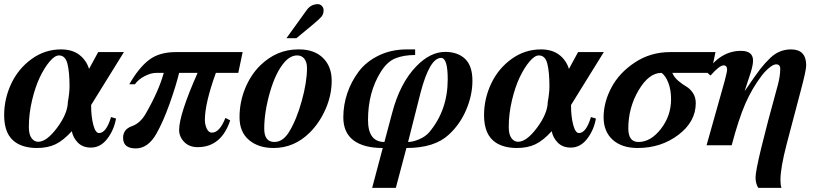

<svg xmlns="http://www.w3.org/2000/svg" viewBox="-23 -700 3918 925"><path d="M574 -449 416 -194Q416 -138 426.5 -98.5Q437 -59 454 -59Q489 -59 512 -136L536 -129Q526 -73 493.5 -31Q461 11 415 11Q376 11 352.5 -12.5Q329 -36 323 -68Q282 -23 244.5 -5Q207 13 155 13Q95 13 55 -12Q-3 -49 -3 -145Q-3 -224 31 -296.5Q65 -369 129 -415.5Q193 -462 271 -462Q325 -462 359 -436Q393 -410 406 -368L450 -449ZM312 -285Q312 -352 302 -392.5Q292 -433 261 -433Q241 -433 216 -403.5Q191 -374 169 -328Q147 -282 131.5 -217Q116 -152 116 -88Q116 -52 129 -34.5Q142 -17 161 -17Q202 -17 252.5 -85Q303 -153 304 -209Q312 -253 312 -285Z M1146 -449 1125 -349H1017Q964 -202 964 -122Q964 -100 973 -80.5Q982 -61 998 -61Q1035 -61 1063 -132L1086 -120Q1043 9 929 9Q889 9 864.5 -16Q840 -41 840 -74Q840 -148 929 -349H840Q825 -287 794 -200Q763 -113 730 -55Q690 15 631 15Q570 15 570 -36Q570 -77 612 -92Q653 -106 680 -154Q742 -262 766 -349H731Q704 -349 673.5 -333Q643 -317 627 -294H600Q645 -373 694.5 -411Q744 -449 823 -449Z M1357 -516 1455 -652Q1475 -680 1509 -680Q1519 -680 1527.5 -671.5Q1536 -663 1536 -651Q1536 -632 1526 -620Q1516 -608 1486 -583L1405 -516ZM1414 -462H1418Q1491 -462 1533 -421Q1575 -380 1575 -311Q1575 -242 1546 -175.5Q1517 -109 1470 -62Q1395 13 1295 13Q1222 13 1176.5 -25.5Q1131 -64 1131 -135Q1131 -208 1158 -274Q1185 -340 1231 -385Q1310 -462 1414 -462ZM1456 -372Q1456 -400 1443.5 -416.5Q1431 -433 1409 -433Q1377 -433 1349 -402Q1306 -354 1278 -257.5Q1250 -161 1250 -80Q1250 -16 1299 -16Q1340 -16 1370 -65Q1406 -124 1431 -214.5Q1456 -305 1456 -372Z M1829 -16 1866 -155Q1904 -300 1983 -381Q2050 -450 2122 -450Q2182 -450 2217.5 -416.5Q2253 -383 2253 -311Q2253 -242 2223.5 -172Q2194 -102 2140 -52Q2071 13 1935 13L1884 205H1770L1821 13Q1729 13 1680 -24Q1631 -61 1631 -135Q1631 -194 1650 -250.5Q1669 -307 1705 -355Q1741 -403 1801.5 -432.5Q1862 -462 1937 -462H1977V-435Q1922 -435 1882 -419Q1842 -403 1811 -353Q1750 -255 1750 -122Q1750 -16 1829 -16ZM2003 -253 1943 -16Q1966 -16 1996.5 -29Q2027 -42 2045 -63Q2134 -169 2134 -318Q2134 -421 2102 -421Q2047 -421 2003 -253Z M2886 -449 2728 -194Q2728 -138 2738.5 -98.5Q2749 -59 2766 -59Q2801 -59 2824 -136L2848 -129Q2838 -73 2805.5 -31Q2773 11 2727 11Q2688 11 2664.5 -12.5Q2641 -36 2635 -68Q2594 -23 2556.5 -5Q2519 13 2467 13Q2407 13 2367 -12Q2309 -49 2309 -145Q2309 -224 2343 -296.5Q2377 -369 2441 -415.5Q2505 -462 2583 -462Q2637 -462 2671 -436Q2705 -410 2718 -368L2762 -449ZM2624 -285Q2624 -352 2614 -392.5Q2604 -433 2573 -433Q2553 -433 2528 -403.5Q2503 -374 2481 -328Q2459 -282 2443.5 -217Q2428 -152 2428 -88Q2428 -52 2441 -34.5Q2454 -17 2473 -17Q2514 -17 2564.5 -85Q2615 -153 2616 -209Q2624 -253 2624 -285Z M3424 -449 3403 -349H3216Q3225 -327 3245.5 -310Q3266 -293 3283.5 -283Q3301 -273 3315 -252.5Q3329 -232 3329 -203Q3329 -114 3245.5 -50.5Q3162 13 3049 13Q2973 13 2929 -26.5Q2885 -66 2885 -135Q2885 -207 2922.5 -278Q2960 -349 3035.5 -399Q3111 -449 3205 -449ZM3210 -222Q3210 -268 3196.5 -302Q3183 -336 3164 -349Q3103 -349 3053.5 -265Q3004 -181 3004 -81Q3004 -16 3053 -16Q3112 -16 3161 -79Q3210 -142 3210 -222Z M3565 -263H3566Q3617 -338 3639 -366.5Q3661 -395 3688 -421Q3731 -462 3788 -462Q3861 -462 3861 -385Q3861 -361 3835 -264L3767 -6Q3737 109 3737 167Q3737 193 3742 205H3630Q3617 184 3617 155Q3617 98 3725 -293Q3736 -335 3736 -369Q3736 -390 3716 -390Q3703 -390 3683 -373.5Q3663 -357 3647 -336Q3600 -274 3568 -201Q3536 -128 3502 0H3381L3468 -309Q3480 -355 3480 -364Q3480 -385 3463 -385Q3443 -385 3400 -336L3380 -354Q3448 -455 3547 -455Q3605 -455 3605 -408Q3605 -382 3587 -330Z"/></svg>

Font: STIX
Style: Bold Italic
Weight: 700
Italic angle: -16.33°
Designer: MicroPress Inc., with final additions and corrections provided by Coen Hoffman, Elsevier (retired)
Version: Version 1.1.1